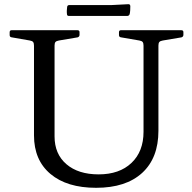

<svg xmlns="http://www.w3.org/2000/svg" viewBox="-20 -886 917 915"><path d="M735 -263Q735 -133 657.5 -62Q580 9 438 9Q299 9 220.5 -57Q142 -123 142 -241V-742H240V-236Q240 -152 296.5 -103.5Q353 -55 450 -55Q549 -55 606.5 -109.5Q664 -164 664 -258V-742H735ZM26 -732Q26 -742 35 -742H349Q359 -742 359 -733V-720Q359 -711 350 -708L261 -693Q249 -691 244.5 -686Q240 -681 240 -669V-527H142V-668Q142 -680 138 -685.5Q134 -691 122 -693L36 -708Q26 -709 26 -719ZM547 -732Q547 -742 556 -742H844Q854 -742 854 -733V-720Q854 -711 845 -708L756 -693Q744 -691 739.5 -686Q735 -681 735 -669V-527H664V-668Q664 -680 660 -685.5Q656 -691 644 -693L557 -708Q547 -709 547 -719ZM300 -853Q301 -862 311 -862H514L592 -866Q601 -866 601 -856Q601 -847 600.5 -837.5Q600 -828 598 -819Q595 -810 586 -810H308Q299 -810 299 -820Q298 -828 298.5 -836.5Q299 -845 300 -853Z"/></svg>

Font: Hahmlet
Style: Regular
Weight: 400
Designer: Minjoo Ham & Mark Frömberg
Foundry: hypertype
Version: Version 1.002